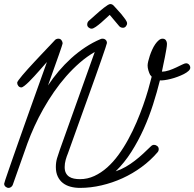

<svg xmlns="http://www.w3.org/2000/svg" viewBox="-20 -916 957 945"><path d="M216.3 -495.6Q240.2 -531.7 268.8 -565.4Q297.4 -599.1 329.8 -628.7Q362.3 -658.2 398.9 -682.6Q435.5 -707 476.1 -724.1Q479.5 -725.6 484.4 -725.6Q494.1 -725.6 500.2 -719.7Q506.3 -713.9 506.3 -704.1Q506.3 -702.1 498.8 -679.7Q491.2 -657.2 478.8 -621.3Q466.3 -585.4 450.2 -540Q434.1 -494.6 416.7 -446.5Q399.4 -398.4 382.6 -351.6Q365.7 -304.7 351.8 -265.6Q337.9 -226.6 328.1 -199.5Q318.4 -172.4 315.4 -164.1Q314.9 -164.1 314.9 -162.6Q308.1 -146.5 303.2 -128.9Q298.3 -111.3 298.3 -93.8Q298.3 -76.2 304.2 -64.7Q310.1 -53.2 320.3 -46.4Q330.6 -39.6 344.2 -36.9Q357.9 -34.2 373.5 -34.2Q410.6 -34.2 444.3 -49.8Q478 -65.4 507.8 -92Q537.6 -118.7 563.5 -154.3Q589.4 -189.9 611.3 -230.2Q633.3 -270.5 651.6 -313.2Q669.9 -356 684.3 -396.7Q698.7 -437.5 709.2 -473.9Q719.7 -510.3 726.6 -538.6L719.2 -547.4V-546.9Q713.9 -557.1 710.2 -569.8Q706.5 -582.5 706.5 -593.8Q706.5 -601.6 709.5 -614.3Q712.4 -627 717.3 -641.6Q722.2 -656.2 729 -671.4Q735.8 -686.5 744.1 -698.5Q752.4 -710.4 761.5 -718Q770.5 -725.6 779.8 -725.6Q791 -725.6 796.4 -718Q801.8 -710.4 801.8 -700.7Q801.8 -690.9 798.6 -672.9Q795.4 -654.8 791.5 -634.3Q787.6 -613.8 783.2 -594.5Q778.8 -575.2 776.9 -563.5Q793.9 -563.5 812.5 -569.8Q831.1 -576.2 847.4 -584Q863.8 -591.8 876.7 -598.1Q889.6 -604.5 895.5 -604.5Q904.8 -604.5 910.6 -597.9Q916.5 -591.3 916.5 -582.5Q916.5 -574.7 907.7 -566.7Q898.9 -558.6 885 -551.5Q871.1 -544.4 854 -538.1Q836.9 -531.7 820.3 -527.6Q803.7 -523.4 789.3 -521.5Q774.9 -519.5 767.1 -520.5Q752.9 -463.4 733.4 -402.1Q713.9 -340.8 687.3 -281.5Q660.6 -222.2 626.5 -168.5Q592.3 -114.7 549.3 -72.8Q575.7 -81.5 598.9 -95Q622.1 -108.4 643.3 -124.8Q664.6 -141.1 684.3 -159.4Q704.1 -177.7 723.1 -196.3Q730 -203.1 738.3 -203.1Q746.6 -203.1 753.9 -197.3Q761.2 -191.4 761.2 -182.1Q761.2 -172.9 755.4 -166.5Q721.2 -126.5 677 -94Q632.8 -61.5 583 -38.8Q533.2 -16.1 479.7 -3.7Q426.3 8.8 373.5 8.8Q348.6 8.8 326.9 2.9Q305.2 -2.9 289.3 -15.4Q273.4 -27.8 264.2 -47.4Q254.9 -66.9 254.9 -93.8Q254.9 -117.2 260.7 -137Q266.6 -156.7 274.4 -178.7L446.3 -660.2Q408.2 -638.2 373 -607.7Q337.9 -577.1 305.9 -540.8Q273.9 -504.4 245.6 -463.4Q217.3 -422.4 193.1 -379.6Q168.9 -336.9 149.4 -293.9Q129.9 -251 115.2 -210.9L42.5 -5.4Q40 0.5 34.4 4.6Q28.8 8.8 22.5 8.8Q14.2 8.8 7.3 2.9Q0.5 -2.9 0.5 -11.7Q0.5 -13.7 5.9 -30.3Q11.2 -46.9 20.8 -74Q30.3 -101.1 42.7 -137.2Q55.2 -173.3 69.6 -213.9Q84 -254.4 99.1 -297.4Q114.3 -340.3 129.2 -382.1Q144 -423.8 157.7 -461.9Q171.4 -500 182.4 -530.8Q193.4 -561.5 200.9 -582.5Q208.5 -603.5 210.9 -610.8Q206.1 -605.5 196.3 -594.2Q186.5 -583 174.3 -569.3Q162.1 -555.7 148.7 -540.8Q135.3 -525.9 122.8 -513.7Q110.4 -501.5 100.3 -493.7Q90.3 -485.8 85 -485.8Q75.7 -485.8 70.1 -493.2Q64.5 -500.5 64.5 -508.8Q64.5 -512.2 71.5 -522Q78.6 -531.7 90.3 -545.7Q102.1 -559.6 117.4 -576.7Q132.8 -593.8 149.2 -611.3Q165.5 -628.9 181.9 -646.2Q198.2 -663.6 212.2 -678.2Q226.1 -692.9 236.3 -703.6Q246.6 -714.4 250.5 -718.8Q253.4 -722.2 258.1 -723.9Q262.7 -725.6 267.1 -725.6Q276.9 -725.6 282.5 -718.3Q288.1 -710.9 288.1 -701.7Q288.1 -700.2 283.2 -685.5Q278.3 -670.9 271 -649.7Q263.7 -628.4 254.6 -603.5Q245.6 -578.6 237.8 -556.2Q230 -533.7 223.9 -516.8Q217.8 -500 216.3 -495.6ZM522.5 -896Q532.7 -896 540 -887.7Q544.4 -882.3 555.4 -870.8Q566.4 -859.4 577.4 -846.2Q588.4 -833 596.9 -820.8Q605.5 -808.6 605.5 -801.3Q605.5 -793.5 599.6 -786.4Q593.8 -779.3 585.4 -779.3Q580.1 -779.3 575.2 -781.2Q570.3 -783.2 566.9 -787.1L520 -842.8Q514.2 -837.9 502.4 -826.7Q490.7 -815.4 477.3 -804Q463.9 -792.5 451.2 -783.7Q438.5 -774.9 431.2 -774.9Q422.9 -774.9 416 -780.8Q409.2 -786.6 409.2 -794.9Q409.2 -800.3 411.1 -805.2Q413.1 -810.1 417 -813.5Q420.9 -816.9 429.2 -824.2Q437.5 -831.5 447.8 -840.8Q458 -850.1 469.5 -859.9Q481 -869.6 491.2 -877.7Q501.5 -885.7 509.8 -890.9Q518.1 -896 522.5 -896Z"/></svg>

Font: Helvetia Verbundene
Style: Regular
Weight: 400
Designer: Peter Wiegel, original typeface by Carl Albert Fahrenwaldt 1901
Foundry: Peter Wiegel
Version: Version 2.000